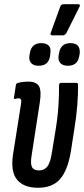

<svg xmlns="http://www.w3.org/2000/svg" viewBox="-20 -882 398 908"><path d="M160 6Q92 6 60.5 -32.5Q29 -71 42 -154L79 -388Q82 -404 79.5 -410.5Q77 -417 67 -417Q63 -417 59 -416Q55 -415 50 -414Q44 -413 46 -420L55 -479Q56 -488 65 -490Q76 -493 89 -494.5Q102 -496 115 -496Q152 -496 164.5 -474Q177 -452 168 -396L130 -150Q123 -109 131 -92.5Q139 -76 165 -76Q189 -76 203.5 -94Q218 -112 225 -158L243 -268Q253 -328 256.5 -384Q260 -440 259 -479Q260 -490 269 -490H342Q349 -490 349 -481Q350 -442 345.5 -384.5Q341 -327 331 -268L315 -165Q300 -76 264 -35Q228 6 160 6ZM228 -715Q215 -715 220 -727L265 -851Q269 -862 280 -862H350Q356 -862 357.5 -858.5Q359 -855 356 -850L294 -726Q288 -715 277 -715ZM163 -571Q140 -571 128 -583Q116 -595 119 -619L121 -629Q128 -678 175 -678Q199 -678 210.5 -666Q222 -654 218 -629L217 -618Q210 -571 163 -571ZM301 -571Q278 -571 266 -583Q254 -595 257 -619L259 -629Q266 -678 313 -678Q337 -678 348 -666Q359 -654 357 -629L355 -618Q348 -571 301 -571Z"/></svg>

Font: Sofia Sans Extra Condensed SemiBold
Style: Italic
Weight: 600
Italic angle: -9°
Designer: Botio Nikoltchev, Ani Petrova
Foundry: lettersoup
Version: Version 4.101